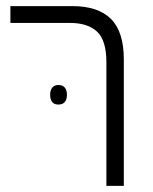

<svg xmlns="http://www.w3.org/2000/svg" viewBox="-20 -608 501 628"><path d="M328 0V-404Q328 -476 297.5 -504.5Q267 -533 209 -533H14V-588H217Q301 -588 343 -546Q385 -504 385 -414V0ZM144 -298Q144 -313 151 -321.5Q158 -330 171 -330Q185 -330 192 -321.5Q199 -313 199 -298Q199 -283 192 -274.5Q185 -266 171 -266Q157 -266 150.5 -274.5Q144 -283 144 -298Z"/></svg>

Font: Noto Sans Hebrew SemiCondensed Light
Style: Regular
Weight: 300
Width: 4
Designer: Monotype Design Team
Foundry: Monotype Imaging Inc.
Version: Version 2.003